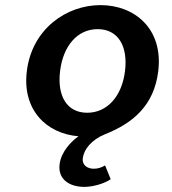

<svg xmlns="http://www.w3.org/2000/svg" viewBox="-20 -523 672 751"><path d="M213 120C206 178 251 208 310 208C342 208 387 196 413 178L391 124C378 132 363 137 347 137C323 137 300 124 304 95C308 62 337 24 391 2C502 -42 583 -112 599 -245C619 -409 508 -503 373 -503C239 -503 105 -409 85 -245C66 -93 162 0 287 10C259 30 219 70 213 120ZM215 -245C227 -344 283 -409 362 -409C441 -409 481 -344 469 -245C457 -147 400 -82 321 -82C242 -82 203 -147 215 -245Z"/></svg>

Font: Falling Sky
Style: ExtObl
Weight: 400
Designer: Paul D. Hunt
Foundry: Adobe Systems Incorporated
Version: Version 1.02